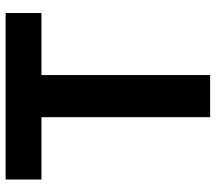

<svg xmlns="http://www.w3.org/2000/svg" viewBox="-62 -706 768 683"><g transform="rotate(-90 321.5 -364.0)"><path d="M24.9 -600.1V-727.5H617.2V-600.1H396.5V0H246.6V-600.1Z"/></g></svg>

Font: Inter 28pt
Style: Bold
Weight: 700
Designer: Rasmus Andersson
Foundry: rsms
Version: Version 4.001;git-66647c0bb